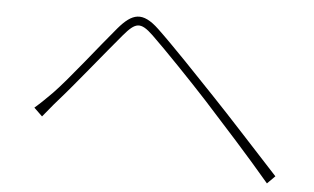

<svg xmlns="http://www.w3.org/2000/svg" viewBox="-43 -671 1086 664"><g transform="rotate(5 500.0 -339.0)"><path d="M81 -262 110 -234C123 -249 143 -275 161 -295C211 -351 308 -472 364 -538C404 -585 421 -590 466 -547C514 -501 611 -400 668 -338C738 -261 830 -160 905 -71L932 -98C855 -181 758 -288 690 -359C633 -419 538 -519 484 -570C425 -626 390 -615 343 -560C286 -493 190 -369 140 -318C118 -296 103 -281 81 -262Z"/></g></svg>

Font: Noto Sans CJK SC Thin
Style: Regular
Weight: 100
Designer: Ryoko NISHIZUKA 西塚涼子 (kana, bopomofo & ideographs); Paul D. Hunt (Latin, Greek & Cyrillic); Sandoll Communications 산돌커뮤니
Foundry: Adobe
Version: Version 2.004;hotconv 1.0.118;makeotfexe 2.5.65603